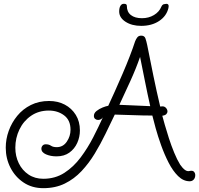

<svg xmlns="http://www.w3.org/2000/svg" viewBox="-20 -912 1039 1002"><path d="M206 70Q147 70 103 40.5Q59 11 34.5 -37Q10 -85 10 -141Q10 -186 25.5 -229Q41 -272 70 -307.5Q99 -343 141 -364Q183 -385 236 -385Q282 -385 318 -366Q354 -347 375.5 -312.5Q397 -278 397 -231Q397 -197 383 -166Q369 -135 342 -115.5Q315 -96 275 -96Q244 -96 220 -106.5Q196 -117 196 -136Q196 -145 202 -152Q208 -159 219 -159Q235 -159 246 -151.5Q257 -144 276 -144Q309 -144 328.5 -172.5Q348 -201 348 -235Q348 -285 314.5 -310Q281 -335 235 -335Q182 -335 142.5 -308Q103 -281 81.5 -236.5Q60 -192 60 -141Q60 -97 78 -60Q96 -23 129 -1Q162 21 206 21Q268 21 316 -10Q364 -41 401 -90.5Q438 -140 466.5 -195.5Q495 -251 517 -300Q513 -293 506 -289.5Q499 -286 492 -286Q483 -286 476.5 -291.5Q470 -297 470 -307Q470 -322 484 -333Q498 -344 515.5 -351Q533 -358 545 -360Q560 -392 579.5 -435.5Q599 -479 619.5 -526.5Q640 -574 657 -618Q674 -662 685 -696Q690 -709 697 -717.5Q704 -726 717 -726Q734 -726 739 -711.5Q744 -697 748 -678Q764 -597 780.5 -516.5Q797 -436 816 -356Q819 -356 822 -356.5Q825 -357 828 -357Q839 -357 846.5 -348.5Q854 -340 854 -330Q854 -323 848 -316.5Q842 -310 827 -308Q831 -293 840 -261Q849 -229 861.5 -190.5Q874 -152 889 -115.5Q904 -79 920 -53Q933 -34 945.5 -25Q958 -16 971 -20Q986 -23 992.5 -15.5Q999 -8 999 2Q999 16 991 25Q983 34 970 34Q937 34 909.5 7Q882 -20 860 -63Q838 -106 821 -153.5Q804 -201 792.5 -242.5Q781 -284 775 -309Q726 -309 677 -311Q628 -313 579 -314Q556 -266 530.5 -213.5Q505 -161 474.5 -110.5Q444 -60 405.5 -19Q367 22 318 46Q269 70 206 70ZM764 -358Q750 -420 737.5 -483Q725 -546 711 -615Q689 -552 660 -488.5Q631 -425 603 -365Q644 -364 684 -361.5Q724 -359 764 -358ZM717 -777Q668 -777 635 -798.5Q602 -820 602 -852Q602 -871 608.5 -881.5Q615 -892 625 -892H629Q642 -892 642 -881Q642 -850 663 -833.5Q684 -817 721 -817Q756 -817 783.5 -833.5Q811 -850 822 -877Q827 -888 835 -890Q843 -892 848 -892Q864 -892 859 -870Q849 -828 810.5 -802.5Q772 -777 717 -777Z"/></svg>

Font: Twinkle Star
Style: Regular
Weight: 400
Designer: Robert E. Leuschke
Foundry: Robert E. Leuschke
Version: Version 2.010; ttfautohint (v1.8.3)